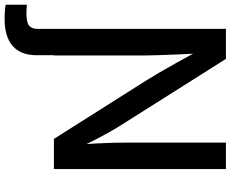

<svg xmlns="http://www.w3.org/2000/svg" viewBox="-127 -666 976 812"><g transform="rotate(90 361.0 -260.0)"><path d="M-24.9 204.1V114.3Q-15.6 115.2 -5.1 115.7Q5.4 116.2 13.2 116.2Q49.3 116.2 63.2 105Q77.1 93.8 77.1 68.8V-62H188.5V74.2Q188.5 139.6 149.7 174.1Q110.8 208.5 35.2 208.5Q17.1 208.5 1.2 207.3Q-14.6 206.1 -24.9 204.1ZM77.1 0V-727.5H204.1L478.5 -293Q491.7 -272.9 508.3 -243.9Q524.9 -214.8 543.7 -179Q562.5 -143.1 580.6 -102.5L567.4 -97.2Q564 -135.7 561.8 -175.8Q559.6 -215.8 558.8 -251Q558.1 -286.1 558.1 -309.1V-727.5H669.9V0H542.5L296.4 -388.7Q278.8 -417.5 260 -449.2Q241.2 -481 218 -522.9Q194.8 -564.9 163.1 -623L180.2 -627.9Q183.1 -573.7 185.1 -527.3Q187 -481 188.2 -445.6Q189.5 -410.2 189.5 -389.2V0Z"/></g></svg>

Font: Inter 18pt Medium
Style: Regular
Weight: 500
Designer: Rasmus Andersson
Foundry: rsms
Version: Version 4.001;git-66647c0bb